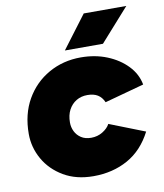

<svg xmlns="http://www.w3.org/2000/svg" viewBox="-81 -766 719 844"><g transform="rotate(-10 279.0 -344.0)"><path d="M269 12Q192 12 136 -21Q80 -54 50 -107Q20 -160 20 -220Q20 -308 57.5 -373.5Q95 -439 159.5 -475.5Q224 -512 303 -512Q367 -512 420 -490.5Q473 -469 508.5 -432Q544 -395 553 -347L377 -299Q367 -322 349 -333Q331 -344 303 -344Q275 -344 253.5 -331Q232 -318 219.5 -294.5Q207 -271 207 -238Q207 -217 216 -198.5Q225 -180 243 -168Q261 -156 288 -156Q316 -156 339 -170Q362 -184 372 -203L530 -141Q490 -63 422.5 -25.5Q355 12 269 12ZM240 -554 350 -700H540L410 -554Z"/></g></svg>

Font: Figtree Black
Style: Italic
Weight: 900
Italic angle: -9.5°
Foundry: Erik Kennedy
Version: Version 2.001;gftools[0.9.30]